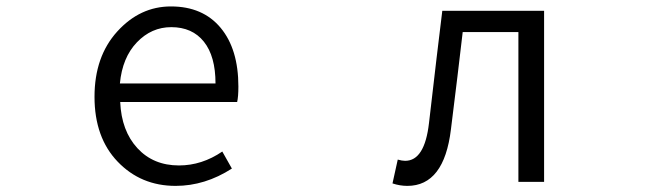

<svg xmlns="http://www.w3.org/2000/svg" viewBox="-20 -574 2040 606"><path d="M534.2 12.7Q424.8 12.7 351.6 -63.5Q278.3 -139.6 278.3 -268.6Q278.3 -395.5 350.1 -474.6Q421.9 -553.7 519.5 -553.7Q620.1 -553.7 676.3 -486.3Q732.4 -418.9 732.4 -300.8Q732.4 -268.6 728.5 -252H359.4Q363.3 -161.1 413.6 -106.4Q463.9 -51.8 544.9 -51.8Q617.2 -51.8 681.6 -95.7L711.9 -42Q627 12.7 534.2 12.7ZM358.4 -310.5H660.2Q660.2 -396.5 623.5 -442.4Q586.9 -488.3 520.5 -488.3Q458 -488.3 412.1 -440.4Q366.2 -392.6 358.4 -310.5Z M1265.6 12.7Q1242.2 12.7 1218.8 4.9L1235.4 -70.3Q1249 -66.4 1258.8 -66.4Q1320.3 -66.4 1334 -185.5Q1361.3 -421.9 1376 -540H1697.3V0H1616.2V-472.7H1440.4Q1425.8 -345.7 1403.3 -166Q1381.8 12.7 1265.6 12.7Z"/></svg>

Font: GenEi Gothic M SemiLight
Style: Regular
Weight: 350
Designer: o_tamon (Modified); [Source Han Sans]
Ryoko NISHIZUKA  (kana & ideographs); Paul D. Hunt (Latin, Greek & Cyrillic); Wenl
Version: Version 1.1a;Original Version 1.004